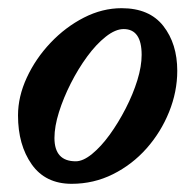

<svg xmlns="http://www.w3.org/2000/svg" viewBox="-20 -436 457 469"><path d="M155 13Q91 13 57.5 -34.5Q24 -82 24 -154Q24 -200 45.5 -246.5Q67 -293 103.5 -331.5Q140 -370 185 -393Q230 -416 277 -416Q345 -416 379 -372.5Q413 -329 413 -263Q413 -212 393 -162.5Q373 -113 338 -73.5Q303 -34 256 -10.5Q209 13 155 13ZM165 -42Q183 -42 205 -60Q227 -78 248 -107Q269 -136 287 -171Q305 -206 315.5 -240Q326 -274 326 -302Q326 -365 282 -365Q262 -365 238.5 -346.5Q215 -328 193 -298Q171 -268 153 -232.5Q135 -197 124 -162Q113 -127 113 -99Q113 -42 165 -42Z"/></svg>

Font: Junicode
Style: Bold Italic
Weight: 700
Italic angle: -11°
Designer: Peter S. Baker
Version: Version 2.100; ttfautohint (v1.8.4)